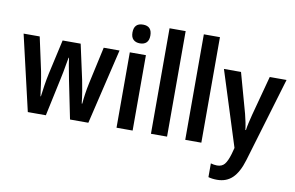

<svg xmlns="http://www.w3.org/2000/svg" viewBox="-96 -941 2095 1362"><g transform="rotate(10 952.0 -260.0)"><path d="M382 -276Q378 -298 372.5 -326.5Q367 -355 362 -383Q357 -411 355 -430H352Q348 -409 343 -381Q338 -353 333 -324.5Q328 -296 323 -276L264 0H134L8 -543H124L176 -303Q184 -262 191 -214Q198 -166 203 -126H206Q210 -160 217 -205.5Q224 -251 233 -293L289 -543H419L474 -291Q481 -257 488.5 -211.5Q496 -166 500 -126H504Q506 -155 512 -196.5Q518 -238 527 -279L585 -543H699L570 0H438Z M832 -753Q896 -753 896 -685Q896 -651 879 -634.5Q862 -618 832 -618Q802 -618 784.5 -634.5Q767 -651 767 -685Q767 -753 832 -753ZM889 -543V0H773V-543Z M1137 0H1021V-760H1137Z M1384 0H1268V-760H1384Z M1451 -543H1574L1654 -255Q1661 -227 1667 -198.5Q1673 -170 1676 -143H1680Q1683 -167 1689.5 -195Q1696 -223 1704 -255L1781 -543H1902L1720 66Q1693 156 1649.5 198Q1606 240 1539 240Q1521 240 1505.5 238Q1490 236 1476 232V133Q1486 136 1498 138Q1510 140 1521 140Q1556 140 1575 117.5Q1594 95 1610 41L1622 -4Z"/></g></svg>

Font: Noto Sans Myanmar Condensed SemiBold
Style: Regular
Weight: 600
Width: 3
Designer: Monotype Design Team
Foundry: Monotype Imaging Inc.
Version: Version 2.107; ttfautohint (v1.8.4.7-5d5b)